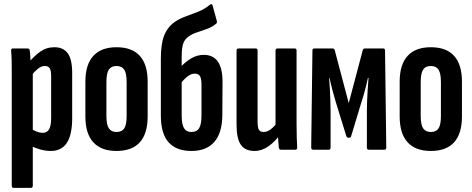

<svg xmlns="http://www.w3.org/2000/svg" viewBox="-20 -726 2291 931"><path d="M226 6Q201 6 174.5 -1.5Q148 -9 127 -20V-102Q141 -95 156.5 -88.5Q172 -82 188 -82Q208 -82 218 -99Q228 -116 228 -155V-357Q228 -384 221 -395Q214 -406 198 -406Q180 -406 163 -392Q146 -378 130 -357L116 -419Q145 -454 175 -475.5Q205 -497 244 -497Q287 -497 308.5 -467.5Q330 -438 330 -372V-153Q330 -72 304 -33Q278 6 226 6ZM46 185Q37 185 37 174V-372Q37 -406 36.5 -432.5Q36 -459 34 -480Q33 -491 42 -491H113Q123 -491 124 -482Q126 -470 127 -449.5Q128 -429 129 -409L139 -380V174Q139 185 130 185Z M545 6Q471 6 432.5 -36Q394 -78 394 -162V-330Q394 -413 432.5 -455Q471 -497 545 -497Q620 -497 658 -455Q696 -413 696 -330V-162Q696 -78 658 -36Q620 6 545 6ZM545 -86Q571 -86 582.5 -103.5Q594 -121 594 -163V-328Q594 -370 582.5 -388Q571 -406 545 -406Q519 -406 507.5 -388Q496 -370 496 -328V-163Q496 -121 508 -103.5Q520 -86 545 -86Z M908 6Q835 6 797.5 -36Q760 -78 760 -165V-443Q760 -512 775.5 -552.5Q791 -593 825 -618Q849 -635 879.5 -646Q910 -657 941.5 -669.5Q973 -682 999 -704Q1003 -707 1006.5 -705.5Q1010 -704 1011 -699L1031 -626Q1034 -615 1028 -611Q1009 -595 984.5 -586Q960 -577 936.5 -569.5Q913 -562 896 -550Q875 -536 868 -513.5Q861 -491 861 -452V-165Q861 -124 872 -105Q883 -86 908 -86Q935 -86 946 -105Q957 -124 957 -165V-315Q957 -345 949.5 -357Q942 -369 925 -369Q907 -369 889.5 -355.5Q872 -342 854 -319L851 -396Q878 -426 907 -443Q936 -460 968 -460Q1013 -460 1036 -428Q1059 -396 1059 -329L1058 -165Q1057 -81 1019 -37.5Q981 6 908 6Z M1215 6Q1168 6 1147.5 -24.5Q1127 -55 1127 -121V-481Q1127 -491 1137 -491H1220Q1229 -491 1229 -481V-135Q1229 -106 1236 -96Q1243 -86 1258 -86Q1276 -86 1293.5 -99.5Q1311 -113 1327 -136L1341 -78Q1316 -41 1283 -17.5Q1250 6 1215 6ZM1342 0Q1334 0 1332 -10Q1330 -28 1328.5 -55Q1327 -82 1326 -98L1316 -117V-481Q1316 -491 1326 -491H1409Q1418 -491 1418 -481V-125Q1418 -87 1419 -59Q1420 -31 1421 -13Q1422 0 1413 0Z M1499 0Q1489 0 1489 -11L1495 -481Q1495 -491 1505 -491H1593Q1600 -491 1603 -483L1671 -226L1739 -483Q1742 -491 1750 -491H1838Q1847 -491 1847 -481L1853 -11Q1853 0 1844 0H1768Q1759 0 1759 -11V-187Q1759 -206 1760 -235Q1761 -264 1763 -294Q1765 -324 1767 -348H1764Q1757 -315 1749 -285.5Q1741 -256 1733 -232L1683 -67Q1682 -62 1679.5 -60Q1677 -58 1671 -58Q1666 -58 1663.5 -60Q1661 -62 1659 -67L1608 -232Q1601 -255 1593 -285Q1585 -315 1578 -348H1576Q1578 -324 1579.5 -294.5Q1581 -265 1582 -235.5Q1583 -206 1583 -187V-11Q1583 0 1574 0Z M2069 6Q1995 6 1956.5 -36Q1918 -78 1918 -162V-330Q1918 -413 1956.5 -455Q1995 -497 2069 -497Q2144 -497 2182 -455Q2220 -413 2220 -330V-162Q2220 -78 2182 -36Q2144 6 2069 6ZM2069 -86Q2095 -86 2106.5 -103.5Q2118 -121 2118 -163V-328Q2118 -370 2106.5 -388Q2095 -406 2069 -406Q2043 -406 2031.5 -388Q2020 -370 2020 -328V-163Q2020 -121 2032 -103.5Q2044 -86 2069 -86Z"/></svg>

Font: Sofia Sans Extra Condensed
Style: Bold
Weight: 700
Designer: Botio Nikoltchev, Ani Petrova
Foundry: lettersoup
Version: Version 4.101